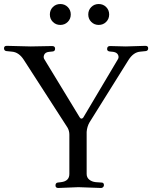

<svg xmlns="http://www.w3.org/2000/svg" viewBox="-20 -931 757 955"><path d="M703 -703Q717 -703 717 -691Q717 -679 706 -677L677 -674Q644 -671 620 -634L425 -322Q413 -301 411 -275V-66Q411 -48 424 -37.5Q437 -27 456 -25L485 -23Q497 -23 497 -10Q497 -4 492.5 0Q488 4 483 4L370 0L270 4Q256 4 256 -8.5Q256 -21 267 -23L284 -25Q325 -30 325 -66V-261Q325 -280 316 -296L98 -634Q74 -671 40 -674L11 -677Q0 -679 0 -691Q0 -703 14 -703L133 -700L239 -702Q254 -702 254 -689Q254 -676 242 -675L223 -673Q205 -671 199.5 -658Q194 -645 202 -634L376 -348Q380 -341 385 -341Q390 -341 394 -346L565 -634Q573 -645 567.5 -657.5Q562 -670 544 -673L525 -675Q511 -677 513 -690Q514 -702 528 -702L606 -700ZM243 -822Q228 -837 228 -859Q228 -881 243 -896Q258 -911 280 -911Q302 -911 317 -896Q332 -881 332 -859Q332 -837 317 -822Q302 -807 280 -807Q258 -807 243 -822ZM434 -822Q419 -837 419 -859Q419 -881 434 -896Q449 -911 471 -911Q493 -911 508 -896Q523 -881 523 -859Q523 -837 508 -822Q493 -807 471 -807Q449 -807 434 -822Z"/></svg>

Font: Lustria
Style: Regular
Weight: 400
Designer: Matthew Desmond
Foundry: Matthew Desmond
Version: Version 001.001; ttfautohint (v1.6)